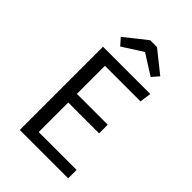

<svg xmlns="http://www.w3.org/2000/svg" viewBox="-268 -1043 1152 1152"><g transform="rotate(45 307.5 -467.0)"><path d="M519.5 -633.3H217.9V-395.4H479.5V-322.1H217.9V-71.3H539V0H128.7V-706.2H529.7ZM301 -933.8H359L496.9 -823.6L459 -780L329.2 -862.1L200.5 -780L162.1 -823.6Z"/></g></svg>

Font: Fira Code Fixed
Style: Regular
Weight: 400
Monospace: yes
Designer: Carrois Corporate, Edenspiekermann AG, Nikita Prokopov
Foundry: Carrois Corporate, Edenspiekermann AG, Nikita Prokopov
Version: Version 5.002